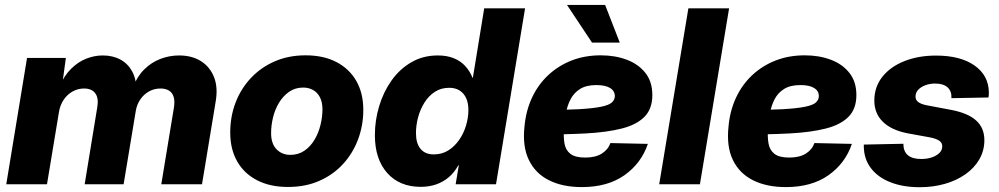

<svg xmlns="http://www.w3.org/2000/svg" viewBox="-20 -762 4130 794"><path d="M5.9 0 91.8 -522.5H252.4L235.4 -397.5L225.1 -402.8Q245.6 -449.7 274.4 -478Q303.2 -506.3 336.9 -519.5Q370.6 -532.7 404.8 -532.7Q446.3 -532.7 477.5 -515.9Q508.8 -499 526.4 -467Q543.9 -435.1 543.9 -389.2L529.3 -399.9Q546.9 -445.8 576.7 -475.1Q606.4 -504.4 643.8 -518.6Q681.2 -532.7 720.7 -532.7Q773.4 -532.7 810.8 -509.3Q848.1 -485.8 865 -443.4Q881.8 -400.9 872.1 -343.3L815.4 0H647L699.2 -316.9Q703.6 -344.2 698 -361.8Q692.4 -379.4 678.2 -387.7Q664.1 -396 644 -396Q617.7 -396 595.9 -383.8Q574.2 -371.6 560.1 -350.6Q545.9 -329.6 541.5 -303.2L491.2 0H330.1L382.3 -318.8Q388.7 -356.9 373.8 -376.5Q358.9 -396 327.6 -396Q302.7 -396 280.8 -384Q258.8 -372.1 243.9 -350.3Q229 -328.6 224.1 -300.3L174.3 0Z M1170.9 11.2Q1097.2 11.2 1043.5 -16.4Q989.7 -43.9 960.9 -94.5Q932.1 -145 932.1 -213.9Q932.1 -280.3 954.3 -338.1Q976.6 -396 1018.1 -439.9Q1059.6 -483.9 1116.7 -508.5Q1173.8 -533.2 1243.7 -533.2Q1317.9 -533.2 1371.3 -505.4Q1424.8 -477.5 1453.6 -427Q1482.4 -376.5 1482.4 -307.6Q1482.4 -243.7 1460.9 -186Q1439.5 -128.4 1398.9 -84Q1358.4 -39.6 1300.8 -14.2Q1243.2 11.2 1170.9 11.2ZM1180.7 -121.6Q1213.9 -121.6 1239 -138.9Q1264.2 -156.2 1280.8 -184.3Q1297.4 -212.4 1305.4 -245.6Q1313.5 -278.8 1313.5 -310.1Q1313.5 -339.4 1303.2 -359.4Q1293 -379.4 1274.9 -389.6Q1256.8 -399.9 1233.9 -399.9Q1200.7 -399.9 1175.8 -382.6Q1150.9 -365.2 1134 -337.4Q1117.2 -309.6 1109.1 -276.4Q1101.1 -243.2 1101.1 -211.4Q1101.1 -168 1123.5 -144.8Q1146 -121.6 1180.7 -121.6Z M1720.2 10.7Q1632.3 10.7 1581.3 -46.6Q1530.3 -104 1530.3 -203.1Q1530.3 -264.2 1547.9 -322.8Q1565.4 -381.3 1599.1 -429Q1632.8 -476.6 1681.2 -504.6Q1729.5 -532.7 1790.5 -532.7Q1828.6 -532.7 1856.7 -521.2Q1884.8 -509.8 1903.8 -489Q1922.9 -468.3 1934.1 -440.4H1935.5L1982.4 -727.5H2151.4L2031.2 0H1864.3L1877.4 -78.6H1875.5Q1858.4 -47.9 1835 -28.3Q1811.5 -8.8 1782.5 1Q1753.4 10.7 1720.2 10.7ZM1773.9 -123.5Q1807.6 -123.5 1833.7 -139.9Q1859.9 -156.2 1878.7 -183.3Q1897.5 -210.4 1907.2 -242.9Q1917 -275.4 1917 -307.1Q1917 -350.1 1896 -374.5Q1875 -398.9 1837.4 -398.9Q1803.7 -398.9 1778.1 -382.1Q1752.4 -365.2 1735.1 -337.4Q1717.8 -309.6 1709 -276.9Q1700.2 -244.1 1700.2 -211.4Q1700.2 -169.4 1719 -146.5Q1737.8 -123.5 1773.9 -123.5Z M2386.2 11.7Q2306.6 11.7 2250.2 -16.6Q2193.8 -44.9 2167 -100.6Q2140.1 -156.2 2148.9 -238.3Q2154.8 -304.2 2180.2 -358.4Q2205.6 -412.6 2247.6 -451.7Q2289.6 -490.7 2344.2 -512Q2398.9 -533.2 2464.4 -533.2Q2523.9 -533.2 2572.3 -514.9Q2620.6 -496.6 2649.2 -460.2Q2677.7 -423.8 2677.7 -368.7Q2677.7 -312 2645.3 -279.1Q2612.8 -246.1 2551.3 -230.5Q2489.7 -214.8 2402.3 -210.2Q2314.9 -205.6 2204.6 -205.6L2221.2 -307.1Q2316.4 -307.1 2375.5 -310.5Q2434.6 -314 2466.8 -320.8Q2499 -327.6 2510.7 -338.6Q2522.5 -349.6 2522.5 -364.7Q2522.5 -386.2 2502.9 -398.2Q2483.4 -410.2 2446.3 -410.2Q2404.3 -410.2 2378.7 -394Q2353 -377.9 2339.4 -351.3Q2325.7 -324.7 2320.3 -293.7Q2314.9 -262.7 2312.5 -232.9Q2309.6 -197.3 2314.2 -169.4Q2318.8 -141.6 2338.6 -126Q2358.4 -110.4 2399.9 -110.4Q2442.4 -110.4 2468.5 -126.7Q2494.6 -143.1 2504.4 -170.4L2659.2 -167Q2631.8 -86.4 2562.3 -37.4Q2492.7 11.7 2386.2 11.7ZM2428.2 -585.9 2324.7 -741.7H2482.4L2543 -585.9Z M2995.1 -727.5 2874.5 0H2706.1L2826.7 -727.5Z M3230 11.7Q3150.4 11.7 3094 -16.6Q3037.6 -44.9 3010.7 -100.6Q2983.9 -156.2 2992.7 -238.3Q2998.5 -304.2 3023.9 -358.4Q3049.3 -412.6 3091.3 -451.7Q3133.3 -490.7 3188 -512Q3242.7 -533.2 3308.1 -533.2Q3367.7 -533.2 3416 -514.9Q3464.4 -496.6 3492.9 -460.2Q3521.5 -423.8 3521.5 -368.7Q3521.5 -312 3489 -279.1Q3456.5 -246.1 3395 -230.5Q3333.5 -214.8 3246.1 -210.2Q3158.7 -205.6 3048.3 -205.6L3064.9 -307.1Q3160.2 -307.1 3219.2 -310.5Q3278.3 -314 3310.5 -320.8Q3342.8 -327.6 3354.5 -338.6Q3366.2 -349.6 3366.2 -364.7Q3366.2 -386.2 3346.7 -398.2Q3327.1 -410.2 3290 -410.2Q3248 -410.2 3222.4 -394Q3196.8 -377.9 3183.1 -351.3Q3169.4 -324.7 3164.1 -293.7Q3158.7 -262.7 3156.2 -232.9Q3153.3 -197.3 3158 -169.4Q3162.6 -141.6 3182.4 -126Q3202.1 -110.4 3243.7 -110.4Q3286.1 -110.4 3312.3 -126.7Q3338.4 -143.1 3348.1 -170.4L3502.9 -167Q3475.6 -86.4 3406 -37.4Q3336.4 11.7 3230 11.7Z M3783.2 12.2Q3714.8 12.2 3662.8 -8.1Q3610.8 -28.3 3581.8 -66.4Q3552.7 -104.5 3552.2 -156.7Q3552.2 -158.7 3552.2 -160.6Q3552.2 -162.6 3552.2 -164.1L3715.8 -167.5Q3715.8 -136.2 3734.1 -120.4Q3752.4 -104.5 3790 -104.5Q3813 -104.5 3832.5 -110.8Q3852.1 -117.2 3864.3 -128.9Q3876.5 -140.6 3876.5 -156.7Q3877 -170.9 3864.7 -179.7Q3852.5 -188.5 3826.2 -193.8L3734.9 -210.4Q3666 -223.6 3630.6 -258.8Q3595.2 -293.9 3595.7 -347.2Q3596.2 -403.8 3629.6 -445.3Q3663.1 -486.8 3720.7 -509.5Q3778.3 -532.2 3850.6 -532.2Q3951.7 -532.2 4010 -491.2Q4068.4 -450.2 4069.3 -380.4Q4069.3 -376 4069.1 -370.4Q4068.8 -364.7 4067.9 -358.9L3914.6 -356Q3916 -385.3 3898.4 -400.9Q3880.9 -416.5 3847.2 -416.5Q3825.7 -416.5 3807.1 -409.7Q3788.6 -402.8 3777.3 -390.9Q3766.1 -378.9 3766.1 -363.3Q3765.6 -349.6 3776.4 -340.8Q3787.1 -332 3810.1 -327.1L3910.6 -308.1Q3982.4 -294.9 4016.8 -263.7Q4051.3 -232.4 4050.8 -180.7Q4050.3 -137.7 4029.5 -102.3Q4008.8 -66.9 3972.4 -41.3Q3936 -15.6 3887.5 -1.7Q3838.9 12.2 3783.2 12.2Z"/></svg>

Font: Inter 28pt ExtraBold
Style: Italic
Weight: 800
Italic angle: -9.3988°
Designer: Rasmus Andersson
Foundry: rsms
Version: Version 4.001;git-66647c0bb